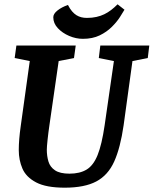

<svg xmlns="http://www.w3.org/2000/svg" viewBox="-20 -859 712 890"><path d="M118 -576 48 -590 56 -648H331L323 -590L252 -576L209 -278Q204 -244 200.5 -211Q197 -178 197 -165Q197 -136 204.5 -110.5Q212 -85 235 -69.5Q258 -54 302 -54Q350 -54 381.5 -73Q413 -92 432.5 -140.5Q452 -189 465 -278L508 -576L438 -590L445 -648H672L665 -590L594 -576L553 -278Q538 -174 509.5 -110.5Q481 -47 426.5 -18Q372 11 280 11Q194 11 147.5 -13.5Q101 -38 84 -77.5Q67 -117 67 -163Q67 -211 76 -274ZM557 -814Q550 -802 536 -780Q522 -758 498.5 -734.5Q475 -711 442 -695Q409 -679 364 -679Q332 -679 300.5 -692.5Q269 -706 248 -728.5Q227 -751 227 -779Q227 -795 246.5 -810.5Q266 -826 295 -836Q304 -818 314 -806.5Q324 -795 334.5 -788.5Q345 -782 357 -779Q369 -776 383 -776Q407 -776 427 -780.5Q447 -785 463.5 -793Q480 -801 495 -812.5Q510 -824 525 -839Z"/></svg>

Font: Faustina VF Beta
Style: Italic
Weight: 400
Italic angle: -8°
Designer: Alfonso Garcia
Foundry: Omnibus-Type
Version: Version 1.006